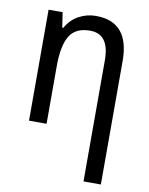

<svg xmlns="http://www.w3.org/2000/svg" viewBox="-87 -611 712 915"><g transform="rotate(10 268.5 -153.5)"><path d="M159 -464H154L143 -537H75V0H160V-279Q160 -377 188.5 -425Q217 -473 288 -473Q381 -473 381 -346V240H465V-357Q465 -547 303 -547Q258 -547 219.5 -525.5Q181 -504 159 -464Z"/></g></svg>

Font: Noto Sans UI SemiCondensed
Style: Regular
Weight: 400
Width: 4
Designer: Monotype Design Team
Foundry: Monotype Imaging Inc.
Version: 1.001